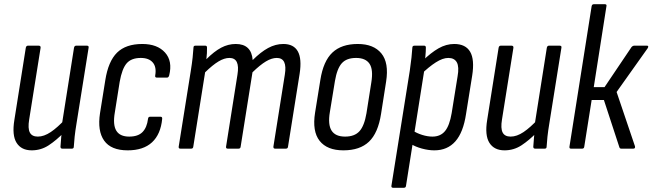

<svg xmlns="http://www.w3.org/2000/svg" viewBox="-20 -703 3086 908"><path d="M130 8Q81 8 58.5 -27.5Q36 -63 48 -136L102 -477Q104 -487 112 -487H163Q173 -487 172 -477L118 -138Q111 -96 121 -76.5Q131 -57 159 -57Q188 -57 220 -78.5Q252 -100 290 -141L284 -78Q247 -40 210.5 -16Q174 8 130 8ZM275 0Q266 0 266 -9Q267 -29 269.5 -54.5Q272 -80 274 -98L273 -116L330 -477Q332 -487 340 -487H391Q401 -487 399 -477L342 -120Q336 -84 333 -56.5Q330 -29 329 -9Q329 0 320 0Z M584 8Q505 8 472.5 -38Q440 -84 453 -168L478 -324Q492 -413 533.5 -454Q575 -495 653 -495Q724 -495 760.5 -454.5Q797 -414 780 -346Q777 -336 770 -336H722Q712 -336 714 -346Q721 -386 702.5 -407.5Q684 -429 646 -429Q601 -429 579 -403.5Q557 -378 546 -316L523 -171Q513 -113 530 -85Q547 -57 591 -57Q633 -57 654 -78.5Q675 -100 680 -141Q681 -151 690 -151H739Q748 -151 747 -141Q740 -68 699 -30Q658 8 584 8Z M833 0Q824 0 825 -9L882 -366Q888 -403 891 -431Q894 -459 895 -478Q895 -487 904 -487H951Q959 -487 959 -478Q959 -465 958.5 -451.5Q958 -438 956 -423Q993 -460 1026 -477.5Q1059 -495 1095 -495Q1169 -495 1175 -419Q1213 -457 1248 -476Q1283 -495 1320 -495Q1369 -495 1388.5 -460Q1408 -425 1397 -354L1342 -9Q1341 0 1332 0H1281Q1272 0 1273 -10L1327 -350Q1340 -429 1289 -429Q1265 -429 1237.5 -412.5Q1210 -396 1174 -361L1118 -9Q1117 0 1108 0H1057Q1048 0 1049 -9L1103 -350Q1116 -429 1065 -429Q1041 -429 1013.5 -412.5Q986 -396 950 -361L894 -9Q893 0 884 0Z M1604 8Q1527 8 1491.5 -37Q1456 -82 1470 -170L1495 -325Q1509 -414 1552 -454.5Q1595 -495 1672 -495Q1747 -495 1783.5 -450.5Q1820 -406 1806 -317L1782 -164Q1768 -74 1725 -33Q1682 8 1604 8ZM1612 -57Q1657 -57 1680 -82.5Q1703 -108 1713 -167L1736 -313Q1746 -374 1727.5 -401.5Q1709 -429 1664 -429Q1619 -429 1596.5 -404Q1574 -379 1564 -320L1540 -173Q1530 -114 1548 -85.5Q1566 -57 1612 -57Z M2034 8Q2006 8 1975 -0.5Q1944 -9 1922 -23L1931 -86Q1951 -73 1976.5 -65Q2002 -57 2025 -57Q2063 -57 2084.5 -83Q2106 -109 2116 -168L2144 -342Q2152 -387 2140.5 -408Q2129 -429 2100 -429Q2074 -429 2041 -408Q2008 -387 1969 -349L1977 -414Q2018 -454 2054 -474.5Q2090 -495 2128 -495Q2182 -495 2203.5 -458Q2225 -421 2213 -345L2184 -164Q2171 -77 2133.5 -34.5Q2096 8 2034 8ZM1839 185Q1830 185 1831 176L1918 -369Q1923 -404 1926 -431Q1929 -458 1930 -477Q1930 -487 1940 -487H1986Q1994 -487 1994 -478Q1994 -460 1991.5 -434Q1989 -408 1987 -395V-374L1900 176Q1899 185 1890 185Z M2366 8Q2317 8 2294.5 -27.5Q2272 -63 2284 -136L2338 -477Q2340 -487 2348 -487H2399Q2409 -487 2408 -477L2354 -138Q2347 -96 2357 -76.5Q2367 -57 2395 -57Q2424 -57 2456 -78.5Q2488 -100 2526 -141L2520 -78Q2483 -40 2446.5 -16Q2410 8 2366 8ZM2511 0Q2502 0 2502 -9Q2503 -29 2505.5 -54.5Q2508 -80 2510 -98L2509 -116L2566 -477Q2568 -487 2576 -487H2627Q2637 -487 2635 -477L2578 -120Q2572 -84 2569 -56.5Q2566 -29 2565 -9Q2565 0 2556 0Z M3040 -487Q3045 -487 3045.5 -483.5Q3046 -480 3043 -475L2896 -268L2983 -11Q2985 0 2975 0H2918Q2911 0 2909 -7L2836 -230H2778L2743 -9Q2742 0 2733 0H2680Q2672 0 2673 -9L2778 -674Q2780 -683 2788 -683H2841Q2850 -683 2848 -674L2788 -291H2839L2967 -481Q2973 -487 2978 -487Z"/></svg>

Font: Sofia Sans Condensed
Style: Italic
Weight: 400
Italic angle: -9°
Designer: Botio Nikoltchev, Ani Petrova
Foundry: lettersoup
Version: Version 4.101